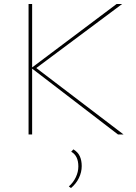

<svg xmlns="http://www.w3.org/2000/svg" viewBox="-20 -678 684 968"><path d="M603 0H575L142 -332V0H124V-658H142V-338L568 -658H596L163 -335ZM392 159Q392 190 378 219Q364 248 338 270L327 262Q349 243 362 216Q375 189 375 161Q375 107 339 87L350 75Q373 89 382.5 110Q392 131 392 159Z"/></svg>

Font: Ysabeau SC Thin
Style: Regular
Weight: 200
Designer: Christian Thalmann (Catharsis Fonts)
Version: Version 0.003